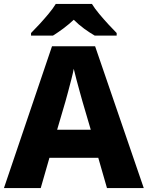

<svg xmlns="http://www.w3.org/2000/svg" viewBox="-20 -1044 747 971"><path d="M521 -93 477 -246H230L186 -93H0L243 -810H461L707 -93ZM397 -531Q392 -549 383.5 -579.5Q375 -610 366.5 -642Q358 -674 353 -696Q349 -674 340.5 -641.5Q332 -609 324 -578.5Q316 -548 311 -531L269 -388H439ZM445 -1024Q459 -1001 482 -973.5Q505 -946 528.5 -920.5Q552 -895 570 -877V-864H459Q433 -879 405.5 -899Q378 -919 353 -944Q326 -919 300.5 -900Q275 -881 248 -864H137V-877Q156 -896 179.5 -921.5Q203 -947 225.5 -974Q248 -1001 262 -1024Z"/></svg>

Font: Noto Sans Telugu UI ExtraBold
Style: Regular
Weight: 800
Designer: Jelle Bosma - Monotype Design Team
Foundry: Monotype Imaging Inc.
Version: Version 2.005; ttfautohint (v1.8.4.7-5d5b)